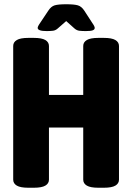

<svg xmlns="http://www.w3.org/2000/svg" viewBox="-20 -880 621 902"><path d="M113 2Q76 2 59 -8Q42 -18 42 -36V-664Q42 -682 59 -692Q76 -702 113 -702H139Q176 -702 193 -692Q210 -682 210 -664V-434H371V-664Q371 -682 388 -692Q405 -702 442 -702H468Q505 -702 522 -692Q539 -682 539 -664V-36Q539 -18 522 -8Q505 2 468 2H442Q405 2 388 -8Q371 -18 371 -36V-281H210V-36Q210 -18 193 -8Q176 2 139 2ZM199 -734Q157 -734 157 -749Q157 -752 159.5 -757.5Q162 -763 169 -773L207 -830Q220 -850 237 -855Q254 -860 291 -860Q328 -860 345.5 -855Q363 -850 376 -830L413 -773Q420 -763 422.5 -757.5Q425 -752 425 -749Q425 -741 415.5 -737.5Q406 -734 383 -734Q366 -734 353 -735.5Q340 -737 329 -747L291 -781L251 -746Q241 -737 228.5 -735.5Q216 -734 199 -734Z"/></svg>

Font: Asap Condensed ExtraBold
Style: Regular
Weight: 800
Width: 3
Designer: Pablo Cosgaya
Foundry: Omnibus-Type
Version: Version 3.001; ttfautohint (v1.8.4.7-5d5b)